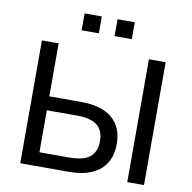

<svg xmlns="http://www.w3.org/2000/svg" viewBox="-94 -991 1084 1085"><g transform="rotate(10 448.0 -448.5)"><path d="M93 0V-705H189V-401H374Q448 -401 501.5 -378.5Q555 -356 583 -311.5Q611 -267 611 -202Q611 -136 583 -91Q555 -46 501.5 -23Q448 0 374 0ZM189 -80H363Q440 -80 477.5 -109.5Q515 -139 515 -201Q515 -263 477.5 -292Q440 -321 363 -321H189ZM707 0V-705H803V0ZM493 -800V-897H592V-800ZM304 -800V-897H403V-800Z"/></g></svg>

Font: Nunito Sans 10pt Medium
Style: Regular
Weight: 500
Designer: Vernon Adams
Foundry: Vernon Adams
Version: Version 3.101;gftools[0.9.27]